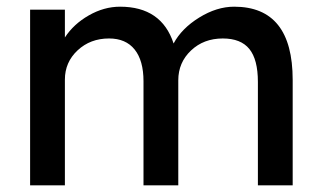

<svg xmlns="http://www.w3.org/2000/svg" viewBox="-20 -554 961 574"><path d="M70 0V-525H174V-442Q200 -482 245.5 -508Q291 -534 339 -534Q463 -534 499 -424Q523 -469 575.5 -501.5Q628 -534 680 -534Q855 -534 855 -315V0H751V-309Q751 -376 725.5 -407.5Q700 -439 646 -439Q589 -439 551 -403Q513 -367 513 -314V0H409V-311Q409 -373 382.5 -406Q356 -439 306 -439Q250 -439 212 -403.5Q174 -368 174 -316V0Z"/></svg>

Font: Easer Grotesk
Style: Regular
Weight: 400
Designer: Boardeaser, Bonnie Shaver-Troup, Thomas Jockin
Foundry: Lexend
Version: Version 1.008;Glyphs 3.1.2 (3151)